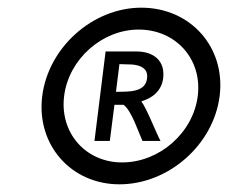

<svg xmlns="http://www.w3.org/2000/svg" viewBox="-20 -671 594 500"><path d="M335 -537H255L226 -304H266L278 -398H302C323 -382 340 -328 351 -304H398C387 -324 362 -389 348 -407C375 -415 401 -433 405 -468C410 -512 381 -537 335 -537ZM282 -432 291 -504C302 -504 313 -503 324 -503C349 -501 366 -491 363 -467C359 -431 318 -432 282 -432ZM147 -421C159 -517 246 -594 341 -594C438 -594 507 -517 495 -421C483 -325 395 -248 298 -248C203 -248 135 -325 147 -421ZM90 -421C74 -294 165 -191 291 -191C419 -191 536 -294 552 -421C568 -548 476 -651 348 -651C222 -651 106 -548 90 -421Z"/></svg>

Font: Bluebird
Style: Obl
Weight: 400
Designer: Jasper
Foundry: Cannot Into Space Fonts
Version: Version 0.98